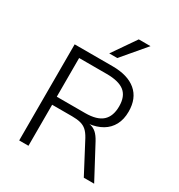

<svg xmlns="http://www.w3.org/2000/svg" viewBox="-214 -1078 1138 1220"><g transform="rotate(30 355.0 -468.0)"><path d="M109 0V-705H387Q499 -705 559.5 -654Q620 -603 620 -506Q620 -449 598 -408Q576 -367 535.5 -343Q495 -319 438 -312L442 -313L450 -312Q474 -307 493.5 -290Q513 -273 532 -238L659 0H583L465 -224Q448 -255 429.5 -271.5Q411 -288 385.5 -294.5Q360 -301 324 -301H177V0ZM177 -360H385Q471 -360 511 -396Q551 -432 551 -505Q551 -578 509.5 -611Q468 -644 380 -644H177ZM328 -765 446 -936H532L387 -765Z"/></g></svg>

Font: Nunito Sans 8pt Light
Style: Regular
Weight: 300
Version: Version 3.101;gftools[0.9.27]